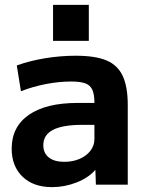

<svg xmlns="http://www.w3.org/2000/svg" viewBox="-20 -759 600 789"><path d="M194 10Q117 10 72.5 -33Q28 -76 28 -148Q28 -238 98.5 -287Q169 -336 299 -336H368Q368 -371 359.5 -390Q351 -409 330.5 -416.5Q310 -424 272 -424Q222 -424 168 -413.5Q114 -403 66 -384L49 -490Q101 -509 164.5 -519.5Q228 -530 291 -530Q371 -530 417 -511Q463 -492 484 -447.5Q505 -403 505 -328V0H374L372 -60H371Q343 -28 294 -9Q245 10 194 10ZM244 -94Q279 -94 307 -106Q335 -118 351.5 -139.5Q368 -161 368 -187V-246H319Q238 -246 198 -225.5Q158 -205 158 -162Q158 -130 180.5 -112Q203 -94 244 -94ZM198 -591V-739H345V-591Z"/></svg>

Font: M PLUS 1
Style: Bold
Weight: 700
Designer: Coji Morishita
Foundry: UNDERFOREST DESIGN
Version: Version 1.001